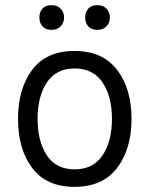

<svg xmlns="http://www.w3.org/2000/svg" viewBox="-20 -712 581 746"><path d="M105 -59.5Q50 -133 50 -250Q50 -367 105 -440.5Q160 -514 269.5 -514Q379 -514 435 -440.5Q491 -367 491 -250Q491 -133 435 -59.5Q379 14 269.5 14Q160 14 105 -59.5ZM162 -391.5Q126 -337 126 -250Q126 -163 162 -108.5Q198 -54 270 -54Q342 -54 378.5 -108.5Q415 -163 415 -250Q415 -337 378.5 -391.5Q342 -446 270 -446Q198 -446 162 -391.5ZM323 -609.5Q311 -623 311 -644Q311 -665 323 -678.5Q335 -692 358 -692Q381 -692 394 -678Q407 -664 407 -644Q407 -624 394 -610Q381 -596 358 -596Q335 -596 323 -609.5ZM145 -609.5Q133 -623 133 -644Q133 -665 145 -678.5Q157 -692 180 -692Q203 -692 216 -678Q229 -664 229 -644Q229 -624 216 -610Q203 -596 180 -596Q157 -596 145 -609.5Z"/></svg>

Font: Imprima
Style: Regular
Weight: 400
Version: Version 1.001